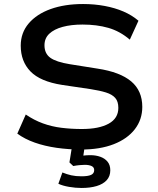

<svg xmlns="http://www.w3.org/2000/svg" viewBox="-20 -734 785 954"><path d="M384 9Q321 9 261.5 0.5Q202 -8 152.5 -25.5Q103 -43 66 -70L108 -165Q149 -137 193 -121Q237 -105 285.5 -99Q334 -93 387 -93Q472 -93 520 -119.5Q568 -146 568 -198Q568 -230 552.5 -247.5Q537 -265 506.5 -274.5Q476 -284 431 -291L289 -312Q180 -329 131.5 -379Q83 -429 83 -507Q83 -571 122.5 -617.5Q162 -664 231.5 -689Q301 -714 393 -714Q449 -714 500 -704.5Q551 -695 593 -677Q635 -659 668 -631L625 -537Q576 -579 518.5 -595.5Q461 -612 390 -612Q334 -612 291.5 -600.5Q249 -589 225 -566.5Q201 -544 201 -509Q201 -468 230 -447Q259 -426 327 -415L465 -393Q577 -376 632 -329.5Q687 -283 687 -203Q687 -140 650 -92Q613 -44 545 -17.5Q477 9 384 9ZM385 200Q355 200 323 194.5Q291 189 270 179L290 123Q312 132 334 137Q356 142 385 142Q417 142 432.5 135Q448 128 448 111Q448 97 435 91Q422 85 401 85Q391 85 375 86.5Q359 88 344 91L325 73L340 -20H403L391 60L362 46Q377 41 394.5 39Q412 37 429 37Q456 37 478.5 45Q501 53 514.5 69.5Q528 86 528 112Q528 142 510 161.5Q492 181 460 190.5Q428 200 385 200Z"/></svg>

Font: Nunito Sans 7pt SemiExpanded SemiBold
Style: Regular
Weight: 600
Width: 6
Designer: Vernon Adams
Foundry: Vernon Adams
Version: Version 3.101;gftools[0.9.27]